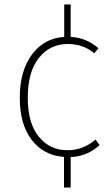

<svg xmlns="http://www.w3.org/2000/svg" viewBox="-20 -697 503 864"><path d="M410 -69 428 -44Q374 6 298 10V147H268V9Q177 3 123 -67Q69 -137 69 -257Q69 -378 123.5 -451.5Q178 -525 269 -531V-677H298V-531Q369 -527 423 -480L404 -457Q356 -499 285 -499Q205 -499 155 -436.5Q105 -374 105 -257Q105 -143 154.5 -82Q204 -21 284 -21Q354 -21 410 -69Z"/></svg>

Font: FiraSans
Style: Regular
Weight: 200
Designer: Carrois Corporate & Edenspiekermann AG
Foundry: Carrois Corporate GbR & Edenspiekermann AG
Version: Version 3.106;PS 003.106;hotconv 1.0.70;makeotf.lib2.5.58329